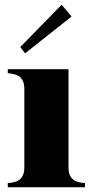

<svg xmlns="http://www.w3.org/2000/svg" viewBox="-20 -793 389 813"><path d="M13 -18V0H340V-18C305 -20 270 -29 270 -84V-500H13V-483C48 -480 83 -472 83 -416V-84C83 -29 48 -20 13 -18ZM283 -723 241 -773 66 -594 86 -567Z"/></svg>

Font: Sprat Condesed
Style: Bold
Weight: 700
Width: 3
Designer: Ethan Nakache
Foundry: Collletttivo
Version: Version 2.000;Glyphs 3.2 (3217)